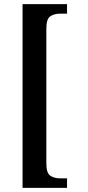

<svg xmlns="http://www.w3.org/2000/svg" viewBox="-20 -780 424 928"><path d="M89 128V-760H304V-714H270Q243 -714 223.5 -701.5Q204 -689 204 -642V10Q204 57 223.5 69.5Q243 82 270 82H304V128Z"/></svg>

Font: Noto Serif Devanagari ExtraCondensed SemiBold
Style: Regular
Weight: 600
Width: 2
Designer: Universal Thirst, Indian Type Foundry and the Monotype Design Team
Foundry: Monotype Imaging Inc.
Version: Version 2.004; ttfautohint (v1.8.4.7-5d5b)